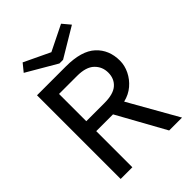

<svg xmlns="http://www.w3.org/2000/svg" viewBox="-231 -906 1011 1011"><g transform="rotate(-45 275.0 -400.0)"><path d="M58 0V-623H273Q389 -623 442.5 -573.5Q496 -524 496 -443Q496 -407 479 -372Q462 -337 431.5 -311Q401 -285 359 -275L515 0H419L270 -269H145V0ZM145 -343H280Q347 -343 377.5 -370Q408 -397 408 -442Q408 -486 377 -516Q346 -546 279 -546H145ZM414 -800 451 -756 287 -658H260L92 -756L127 -799L272 -730Z"/></g></svg>

Font: Inconsolata SemiExpanded Medium
Style: Regular
Weight: 500
Width: 6
Monospace: yes
Designer: Raph Levien, Cyreal, Brenton Simpson
Foundry: Raph Levien, Cyreal, Google
Version: Version 3.001; ttfautohint (v1.8.2.53-6de2)